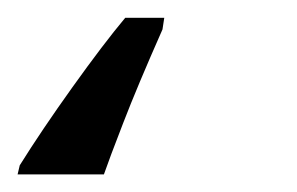

<svg xmlns="http://www.w3.org/2000/svg" viewBox="-114 44 334 216"><path d="M68.8 77.1Q40.5 141.1 24.7 182.1Q8.8 223.1 2.9 240.2H-94.2L-91.8 230Q-67.4 190.9 -32.5 142.1Q2.4 93.3 26.9 64H70.8Z"/></svg>

Font: Droid Serif
Style: Italic
Weight: 400
Italic angle: -12°
Designer: Monotype Design team
Foundry: Monotype Imaging Inc.
Version: Version 1.03